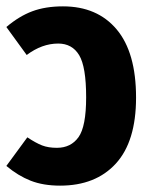

<svg xmlns="http://www.w3.org/2000/svg" viewBox="-24 -568 474 604"><path d="M404 -261Q404 -123 340.5 -53.5Q277 16 165 16Q112 16 72.5 0.5Q33 -15 -4 -46L62 -136Q89 -118 108.5 -110.5Q128 -103 155 -103Q199 -103 223 -136.5Q247 -170 247 -262Q247 -358 225 -394.5Q203 -431 159 -431Q108 -431 60 -395L-4 -483Q36 -517 77.5 -532.5Q119 -548 174 -548Q282 -548 343 -475.5Q404 -403 404 -261Z"/></svg>

Font: Fira Sans Extra Condensed
Style: Bold
Weight: 700
Width: 1
Designer: Carrois Corporate & Edenspiekermann AG
Foundry: Carrois Corporate GbR & Edenspiekermann AG
Version: Version 4.203